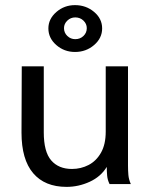

<svg xmlns="http://www.w3.org/2000/svg" viewBox="-20 -719 590 750"><path d="M240 11Q155 11 109.5 -42.5Q64 -96 64 -201L65 -460H151V-202Q151 -126 180 -92.5Q209 -59 261 -59Q296 -59 326 -74.5Q356 -90 374.5 -122.5Q393 -155 393 -205V-460H480V-72Q480 -53 481.5 -35.5Q483 -18 491 0H408Q400 -16 398.5 -33Q397 -50 397 -67Q374 -29 330.5 -9Q287 11 240 11ZM273 -516Q231 -516 200 -543Q169 -570 169 -608Q169 -645 200 -672Q231 -699 273 -699Q316 -699 347.5 -672.5Q379 -646 379 -608Q379 -570 347.5 -543Q316 -516 273 -516ZM274 -566Q293 -566 306 -578.5Q319 -591 319 -609Q319 -626 306 -638.5Q293 -651 274 -651Q256 -651 243 -638.5Q230 -626 230 -609Q230 -591 243 -578.5Q256 -566 274 -566Z"/></svg>

Font: Inconsolata SemiExpanded Medium
Style: Regular
Weight: 500
Width: 6
Monospace: yes
Designer: Raph Levien, Cyreal, Brenton Simpson
Foundry: Raph Levien, Cyreal, Google
Version: Version 3.001; ttfautohint (v1.8.2.53-6de2)